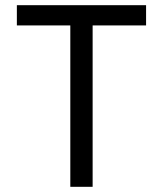

<svg xmlns="http://www.w3.org/2000/svg" viewBox="-20 -720 629 740"><path d="M543 -622H337V0H251V-622H45V-700H543Z"/></svg>

Font: Be Vietnam
Style: Regular
Weight: 400
Designer: Gabriel Lam
Foundry: TypeRant
Version: Version 4.000